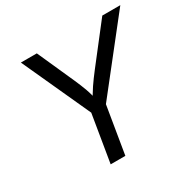

<svg xmlns="http://www.w3.org/2000/svg" viewBox="-160 -889 1050 1050"><g transform="rotate(-30 364.5 -364.0)"><path d="M247.6 0 296.9 -297.9 100.6 -727.5H201.2L306.2 -492.7Q323.7 -453.1 336.7 -417.2Q349.6 -381.3 360.8 -326.7H323.7Q353 -382.3 377.9 -418.7Q402.8 -455.1 432.1 -492.7L614.7 -727.5H728.5L389.6 -297.9L340.3 0Z"/></g></svg>

Font: Inter Variable
Style: Italic
Weight: 400
Italic angle: -9.39999°
Designer: Rasmus Andersson
Foundry: rsms
Version: Version 4.001;git-9221beed3